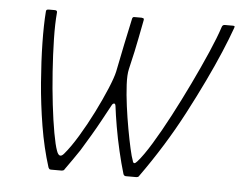

<svg xmlns="http://www.w3.org/2000/svg" viewBox="-41 -520 717 569"><g transform="rotate(5 317.5 -236.0)"><path d="M131 0Q127 0 125.5 -1Q124 -2 122 -6Q104 -63 93.5 -127Q83 -191 78 -254Q73 -317 72 -371.5Q71 -426 74 -465Q74 -469 76 -470.5Q78 -472 82 -472H100Q108 -472 107 -465Q104 -432 105 -386Q106 -340 109.5 -289.5Q113 -239 118.5 -192Q124 -145 130.5 -109Q137 -73 143 -57Q151 -34 165 -51Q183 -72 204.5 -107.5Q226 -143 245.5 -182Q265 -221 279 -254.5Q293 -288 297 -306Q300 -320 304.5 -343Q309 -366 314 -390Q319 -414 323.5 -434.5Q328 -455 330 -465Q331 -472 336 -472H358Q360 -472 363 -471Q366 -470 365 -465Q361 -446 354.5 -411Q348 -376 334 -317Q330 -300 331.5 -270.5Q333 -241 337.5 -207Q342 -173 348 -140Q354 -107 359.5 -82.5Q365 -58 369 -48Q372 -34 383 -47Q400 -66 423.5 -104.5Q447 -143 472.5 -191.5Q498 -240 522.5 -291Q547 -342 567 -388Q587 -434 597 -465Q599 -472 606 -472H630Q633 -472 634.5 -471Q636 -470 634 -465Q623 -434 605.5 -392.5Q588 -351 565 -303Q542 -255 515 -203.5Q488 -152 457 -102Q426 -52 393 -6Q391 -2 388.5 -1Q386 0 384 0H353Q350 0 348 -1.5Q346 -3 345 -6Q336 -36 327.5 -72.5Q319 -109 313 -144Q307 -179 304 -204Q303 -212 299 -211.5Q295 -211 292 -205Q280 -183 267 -159Q254 -135 240 -111.5Q226 -88 212 -65Q202 -50 191.5 -35Q181 -20 171 -6Q169 -2 166.5 -1Q164 0 162 0Z"/></g></svg>

Font: Glory Thin Thin
Style: Italic
Weight: 250
Italic angle: -12°
Version: Version 1.011